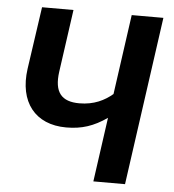

<svg xmlns="http://www.w3.org/2000/svg" viewBox="-51 -738 710 785"><g transform="rotate(5 304.5 -345.5)"><path d="M458 -691 412 -363C379 -335 336 -313 276 -313C203 -313 171 -349 183 -435L219 -691H90L53 -435C34 -298 103 -210 231 -210C295 -210 343 -226 398 -264L361 0H491L588 -691Z"/></g></svg>

Font: Fira Sans Medium
Style: Italic
Weight: 500
Italic angle: -8°
Designer: bBox Type GmbH & Carrois Corporate GbR & Edenspiekermann AG
Foundry: bBox Type GmbH & Carrois Corporate GbR & Edenspiekermann AG
Version: Version 4.301;PS 004.301;hotconv 1.0.88;makeotf.lib2.5.64775